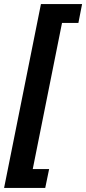

<svg xmlns="http://www.w3.org/2000/svg" viewBox="-24 -780 421 938"><path d="M197 138H-4L176 -760H377L359 -668H279L136 46H216Z"/></svg>

Font: IBM Plex Sans Condensed
Style: Bold Italic
Weight: 700
Width: 3
Italic angle: -11.31°
Designer: Mike Abbink, Paul van der Laan, Pieter van Rosmalen
Foundry: Bold Monday
Version: Version 3.201